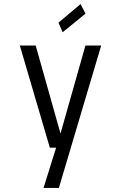

<svg xmlns="http://www.w3.org/2000/svg" viewBox="-20 -724 590 944"><path d="M194 200 256 2H225L77.5 -500H155.5L277.5 -67.5L400 -500H477.5L269.5 200ZM288 -565.5 267.5 -612.5 376 -704 400.5 -657Z"/></svg>

Font: Trispace SemiCondensed Light
Style: Regular
Weight: 300
Width: 4
Designer: Tyler Finck
Foundry: Etcetera Type Company
Version: Version 1.210; ttfautohint (v1.8.3)